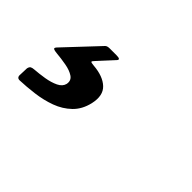

<svg xmlns="http://www.w3.org/2000/svg" viewBox="-51 -171 602 602"><g transform="rotate(45 250.0 129.5)"><path d="M35 250 36 221.5Q38 213 42.5 210.8Q47 208.5 54.5 208Q75 206.5 98 202.8Q121 199 138 190.8Q155 182.5 158.5 168Q162 150.5 148.2 141.2Q134.5 132 112.2 128Q90 124 68 122Q53.5 120.5 52.2 117.2Q51 114 57.5 107.5L159.5 -1Q164 -6 175 -6H205.5Q226 -6 217 4L172 53Q163.5 61.5 164.2 64Q165 66.5 178 67.5Q222 71 244.2 92Q266.5 113 257 155Q249 189.5 226.8 211Q204.5 232.5 173.8 243.8Q143 255 109.5 259.2Q76 263.5 47 264.5Q33.5 265 35 250Z"/></g></svg>

Font: Besley* Condensed
Style: Bold Italic
Weight: 700
Width: 3
Italic angle: -13°
Designer: Owen Earl
Foundry: indestructible type*
Version: Version 3.000; ttfautohint (v1.8.3)